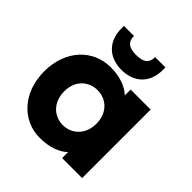

<svg xmlns="http://www.w3.org/2000/svg" viewBox="-208 -932 1092 1092"><g transform="rotate(45 338.0 -385.5)"><path d="M279 9C363 9 419 -17 451 -48V0H612V-551H451V-504C420 -534 365 -561 281 -561C143 -561 30 -451 30 -277C30 -103 143 9 279 9ZM168 -761C168 -654 236 -593 334 -593C434 -593 502 -653 502 -760V-780H419C419 -738 399 -712 334 -712C269 -712 249 -738 249 -780H168ZM191 -277C191 -367 252 -416 321 -416C389 -416 451 -366 451 -276C451 -186 389 -135 321 -135C252 -135 191 -187 191 -277Z"/></g></svg>

Font: Malmofest
Style: Bold
Weight: 700
Designer: Jonny Pinhorn (Poppins), Kolossal
Version: Version 1.004;Glyphs 3.1.2 (3151)